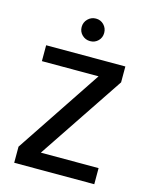

<svg xmlns="http://www.w3.org/2000/svg" viewBox="-110 -793 675 864"><g transform="rotate(15 227.5 -361.0)"><path d="M145 -75H414V0H41V-75L307 -474H43V-548H412V-474ZM229 -617Q207 -617 191.5 -632Q176 -647 176 -669Q176 -691 191.5 -706.5Q207 -722 229 -722Q251 -722 266 -706.5Q281 -691 281 -669Q281 -647 266 -632Q251 -617 229 -617Z"/></g></svg>

Font: Fz Poppins
Style: Regular
Weight: 400
Designer: Ninad Kale (Devanagari), Jonny Pinhorn (Latin)
Foundry: Indian Type Foundry
Version: Vit hóa bi Vntype.Com & FontZin.Com